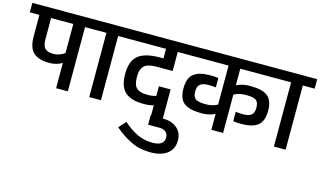

<svg xmlns="http://www.w3.org/2000/svg" viewBox="-118 -989 2743 1646"><g transform="rotate(15 1254.0 -166.0)"><path d="M585 -654V-570H480V0H376V-224Q325 -194 262 -194Q168 -194 121.5 -236Q75 -278 75 -382V-570H-10V-654ZM376 -312V-570H179V-382Q179 -325 201 -301.5Q223 -278 277 -278Q329 -278 376 -312Z M879 -570H774V0H670V-570H565V-654H879Z M1020 -275Q1020 -202 1049.5 -175Q1079 -148 1143 -148H1155Q1191 -148 1223 -159V-244H1327V15H1223V-76Q1189 -64 1142 -64H1130Q1023 -64 969.5 -112Q916 -160 916 -272Q916 -389 977 -437Q1038 -485 1166 -485H1199V-570H859V-654H1408V-570H1303V-401H1166Q1115 -401 1084 -391Q1053 -381 1036.5 -353.5Q1020 -326 1020 -275Z M977 186 1033 123Q1093 177 1156 207.5Q1219 238 1295 238Q1345 238 1371 219.5Q1397 201 1397 165Q1397 133 1376 115.5Q1355 98 1316 98H1219V14H1327Q1404 14 1452 53Q1500 92 1501 161Q1501 240 1446.5 281Q1392 322 1300 322Q1200 322 1122.5 283.5Q1045 245 977 186Z M1858 -570V-423Q1911 -449 1973 -449H1984Q2087 -449 2134.5 -412Q2182 -375 2182 -282Q2182 -191 2135 -153Q2088 -115 1988 -115H1976Q1961 -115 1944 -116.5Q1927 -118 1916 -120V-204Q1944 -199 1970 -199H1982Q2030 -199 2054 -217Q2078 -235 2078 -282Q2078 -332 2053.5 -348.5Q2029 -365 1973 -365H1962Q1932 -365 1907.5 -359.5Q1883 -354 1858 -340V0H1754V-141Q1701 -115 1640 -115H1629Q1526 -116 1478.5 -152.5Q1431 -189 1431 -282Q1431 -373 1478 -411Q1525 -449 1625 -449H1637Q1652 -449 1669 -447.5Q1686 -446 1697 -444V-361Q1663 -365 1643 -365H1631Q1583 -365 1559 -347Q1535 -329 1535 -282Q1535 -233 1559.5 -216.5Q1584 -200 1640 -199H1651Q1680 -199 1704.5 -204.5Q1729 -210 1754 -224V-570H1388V-654H2224V-570Z M2518 -570H2413V0H2309V-570H2204V-654H2518Z"/></g></svg>

Font: Biryani SemiBold
Style: Regular
Weight: 600
Designer: Dan Reynolds and Mathieu Réguer
Foundry: Dan Reynolds and Mathieu Réguer
Version: Version 1.004; ttfautohint (v1.1) -l 5 -r 5 -G 72 -x 0 -D la